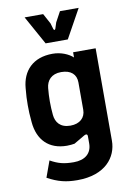

<svg xmlns="http://www.w3.org/2000/svg" viewBox="-103 -814 758 1091"><g transform="rotate(-10 276.5 -268.5)"><path d="M254 213C415 213 485 121 485 26V-507H355V-477C330 -500 287 -519 238 -519C125 -519 62 -452 54 -353C50 -315 49 -286 49 -255C49 -226 50 -196 54 -157C63 -53 125 10 229 10C248 10 260 8 273 6L336 -31C347 -37 355 -35 355 -22V19C355 77 315 109 251 109C194 109 161 100 116 75L82 169C143 202 189 213 254 213ZM268 -99C209 -99 184 -134 180 -177C175 -229 175 -279 180 -331C184 -374 211 -408 268 -408C325 -408 355 -379 355 -333V-175C355 -130 323 -99 268 -99ZM210 -584H338L430 -750H322L290 -691L279 -657C276 -648 270 -648 267 -657L257 -691L225 -750H118Z"/></g></svg>

Font: Finlandica SemiBold
Style: Regular
Weight: 600
Designer: Niklas Ekholm, Juho Hiilivirta, Jaakko Suomalainen
Foundry: Helsinki Type Studio
Version: Version 2.000;Glyphs 3.2 (3202)